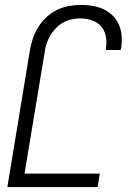

<svg xmlns="http://www.w3.org/2000/svg" viewBox="-20 -763 540 783"><path d="M10 0 102 -558Q106 -582 114 -606Q122 -630 136 -652.5Q150 -675 169.5 -693Q189 -711 212.5 -722.5Q236 -734 261.5 -738.5Q287 -743 311 -743Q335 -743 358.5 -739Q382 -735 403 -725Q424 -715 440 -699Q456 -683 465 -662Q474 -641 476 -617Q478 -593 474 -568L472 -559H411L412 -566Q416 -590 411.5 -614.5Q407 -639 392 -656Q377 -673 354 -680.5Q331 -688 307 -688Q289 -688 271 -684Q253 -680 236.5 -670.5Q220 -661 207 -647Q194 -633 184.5 -617Q175 -601 169.5 -583.5Q164 -566 162 -549L80 -55H387L378 0Z"/></svg>

Font: Iosevka Term Curly Light
Style: Italic
Weight: 300
Italic angle: -9°
Designer: Belleve Invis
Foundry: Belleve Invis
Version: Version 32.3.0